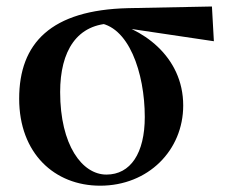

<svg xmlns="http://www.w3.org/2000/svg" viewBox="-20 -567 714 603"><path d="M294.5 16.2C445.4 16.2 555.4 -94.8 555.4 -235.7C555.4 -390.9 424.9 -483.1 304.9 -504.5L283.2 -495.5C384 -489 434.7 -337.8 434.7 -199.6C434.7 -85.8 389.9 -18.7 314.2 -18.7C238.1 -18.7 168.9 -111 168.9 -277.8C168.9 -406.4 221.1 -494 336.9 -493.5L363.8 -480.3L651.7 -437.5L645.6 -546.6L382.5 -541.4C140.1 -535.7 40.2 -431.5 40.2 -257.1C40.2 -85.5 151.1 16.2 294.5 16.2Z"/></svg>

Font: Source Han Serif TW VF
Style: Regular
Weight: 250
Designer: Ryoko NISHIZUKA 西塚涼子 (kana & ideographs); Frank Grießhammer (Latin, Greek & Cyrillic); Wenlong ZHANG 张文龙 (bopomofo); San
Foundry: Adobe
Version: Version 2.002;hotconv 1.1.0;makeotfexe 2.6.0